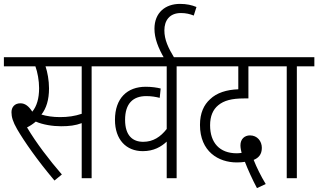

<svg xmlns="http://www.w3.org/2000/svg" viewBox="-20 -916 1636 987"><path d="M451 -575H542V-622H0V-575H162C173 -545 181 -502 181 -463C181 -410 169 -370 146 -342C128 -370 109 -385 85 -385C55 -385 39 -365 39 -339C39 -315 46 -290 68 -252C104 -190 172 -92 260 12L298 -19C233 -94 165 -183 119 -261C135 -269 150 -279 164 -291C200 -275 250 -267 294 -267C336 -267 368 -271 400 -283V0H451ZM288 -314C252 -314 220 -319 193 -327C218 -359 232 -402 232 -462C232 -502 224 -546 214 -575H400V-331C364 -319 330 -314 288 -314Z M979 -575V-622H529V-575H837V-253C805 -212 767 -187 716 -187C663 -187 623 -218 623 -300C623 -383 663 -422 732 -422C759 -422 781 -418 801 -413L806 -461C787 -466 759 -470 729 -470C634 -470 571 -411 571 -300C571 -198 629 -139 714 -139C771 -139 809 -162 837 -188V0H888V-575Z M825 -615H878C844 -671 825 -712 825 -760C825 -810 851 -849 910 -849C936 -849 956 -844 976 -836L990 -880C966 -890 939 -896 905 -896C830 -896 774 -851 774 -768C774 -719 793 -670 825 -615Z M1301 51 1346 30C1321 -11 1299 -56 1284 -94C1309 -104 1326 -122 1326 -156C1326 -190 1303 -220 1265 -220C1238 -220 1216 -202 1216 -169C1216 -156 1219 -142 1222 -130C1213 -129 1205 -128 1197 -128C1109 -128 1060 -182 1060 -272C1060 -319 1075 -353 1102 -375C1131 -399 1171 -410 1234 -410H1257V-575H1389V-622H966V-575H1205V-457C1145 -455 1094 -439 1060 -406C1028 -377 1008 -335 1008 -274C1008 -137 1103 -81 1197 -81C1214 -81 1227 -82 1239 -84C1253 -47 1279 10 1301 51Z M1506 -575H1596V-622H1377V-575H1454V0H1506Z"/></svg>

Font: Noto Sans Condensed Light
Style: Italic
Weight: 300
Width: 3
Italic angle: -12°
Designer: Monotype Design Team
Foundry: Monotype Imaging Inc.
Version: Version 2.013